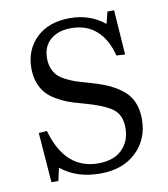

<svg xmlns="http://www.w3.org/2000/svg" viewBox="-66 -579 570 650"><g transform="rotate(-10 218.5 -254.0)"><path d="M59.1 14.2 45.9 -157.2 74.2 -159.2Q112.8 -21 227.1 -21Q279.8 -21 308.8 -49.3Q337.9 -77.6 337.9 -124Q337.9 -168.5 309.1 -189.7Q280.3 -210.9 206.1 -231Q179.7 -237.8 160.4 -245.1Q141.1 -252.4 120.8 -264.4Q100.6 -276.4 87.9 -291Q75.2 -305.7 67.1 -327.6Q59.1 -349.6 59.1 -377Q59.1 -440.4 101.3 -481.2Q143.6 -522 216.8 -522Q286.1 -522 335.9 -481L346.2 -522H369.1L379.9 -368.2L350.1 -370.1Q335.9 -427.2 301.5 -457.5Q267.1 -487.8 215.8 -487.8Q169.9 -487.8 143.6 -464.8Q117.2 -441.9 117.2 -400.9Q117.2 -381.3 123.3 -366.2Q129.4 -351.1 138.9 -341.1Q148.4 -331.1 165.8 -322.3Q183.1 -313.5 199 -308.1Q214.8 -302.7 240.2 -295.9Q276.9 -285.6 302.2 -274.9Q327.6 -264.2 351.1 -246.8Q374.5 -229.5 386.2 -203.6Q397.9 -177.7 397.9 -143.1Q397.9 -74.2 351.6 -30Q305.2 14.2 228 14.2Q146 14.2 92.8 -29.8L83 14.2Z"/></g></svg>

Font: Literata Light
Style: Regular
Weight: 300
Designer: Latin by Veronika Burian and Jose Scaglione. Greek by Irene Vlachou. Cyrillic by Vera Evstafieva.
Foundry: TypeTogether
Version: Version 3.021